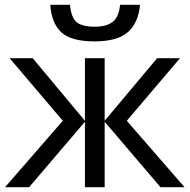

<svg xmlns="http://www.w3.org/2000/svg" viewBox="-20 -778 790 798"><path d="M728 -536 507 -276 747 0H647L415 -272V0H333V-272L101 0H1L241 -276L20 -536H116L333 -276V-536H415V-276L633 -536ZM562 -758Q555 -683 511.5 -644.5Q468 -606 373 -606Q275 -606 234.5 -644Q194 -682 189 -758H271Q276 -704 299 -685.5Q322 -667 375 -667Q421 -667 447.5 -686.5Q474 -706 479 -758Z"/></svg>

Font: Apis
Style: Regular
Weight: 400
Designer: Monotype Design Team
Foundry: Monotype Imaging Inc.
Version: Version 2.000; build 0001